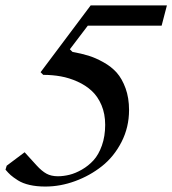

<svg xmlns="http://www.w3.org/2000/svg" viewBox="-79 -681 638 711"><path d="M135.3 -28.3Q155.8 -28.3 178 -33.7Q200.2 -39.1 224.4 -53Q248.5 -66.9 267.3 -87.4Q286.1 -107.9 298.3 -142.1Q310.5 -176.3 310.5 -218.8Q310.5 -259.3 296.9 -291.5Q283.2 -323.7 260.7 -344.5Q238.3 -365.2 207.8 -378.9Q177.2 -392.6 146 -398.2Q114.7 -403.8 81.1 -403.8L71.3 -413.6L256.8 -661.1H539.1L519.5 -585.9H246.1L179.7 -498.5L189.5 -488.8Q222.2 -482.9 248.5 -474.9Q274.9 -466.8 304.2 -450.4Q333.5 -434.1 353.3 -411.9Q373 -389.6 386 -354Q398.9 -318.4 398.9 -273.4Q398.9 -210 371.1 -155.5Q343.3 -101.1 298.6 -65.7Q253.9 -30.3 199.2 -10.3Q144.5 9.8 88.9 9.8Q56.6 9.8 30.8 3.9Q4.9 -2 -12.7 -13.2Q-30.3 -24.4 -39.6 -32.7Q-48.8 -41 -58.6 -52.7L-54.2 -67.4L12.2 -117.2L56.6 -68.4Q75.7 -47.4 93.3 -37.8Q110.8 -28.3 135.3 -28.3Z"/></svg>

Font: Happy Times at the IKOB Italic
Style: Regular
Weight: 400
Designer: Lucas Le Bihan
Foundry: Lucas Le Bihan
Version: Version 1.000;PS 1.0;hotconv 1.0.88;makeotf.lib2.5.647800